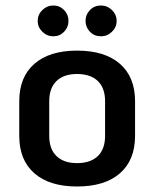

<svg xmlns="http://www.w3.org/2000/svg" viewBox="-20 -666 561 698"><path d="M50 -172V-298Q50 -386 105 -434Q160 -482 260 -482Q361 -482 416 -434Q471 -386 471 -298V-172Q471 -84 416 -36Q361 12 260 12Q160 12 105 -36Q50 -84 50 -172ZM362 -172V-298Q362 -346 335.5 -371.5Q309 -397 260 -397Q212 -397 185.5 -371.5Q159 -346 159 -298V-172Q159 -124 185.5 -98.5Q212 -73 260 -73Q309 -73 335.5 -98.5Q362 -124 362 -172ZM117 -590Q117 -613 134 -629.5Q151 -646 174 -646Q197 -646 213 -629.5Q229 -613 229 -590Q229 -567 213 -550.5Q197 -534 174 -534Q151 -534 134 -550.5Q117 -567 117 -590ZM291 -590Q291 -613 307 -629.5Q323 -646 347 -646Q370 -646 387 -629.5Q404 -613 404 -590Q404 -567 387 -550.5Q370 -534 347 -534Q323 -534 307 -550.5Q291 -567 291 -590Z"/></svg>

Font: KoHo SemiBold
Style: Regular
Weight: 600
Designer: Cadson Demak & Katatrad Team
Foundry: Cadson Demak Co.,Ltd.
Version: Version 1.000; ttfautohint (v1.6)